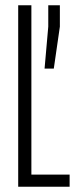

<svg xmlns="http://www.w3.org/2000/svg" viewBox="-20 -708 284 728"><path d="M49 0V-688H99V-46H244V0ZM149 -448 163 -607V-688H207V-607L184 -448Z"/></svg>

Font: Saira UltraCondensed Light
Style: Regular
Weight: 300
Width: 1
Designer: Hector Gatti with collaboration of the Omnibus-Type team
Foundry: Omnibus-Type
Version: Version 1.101